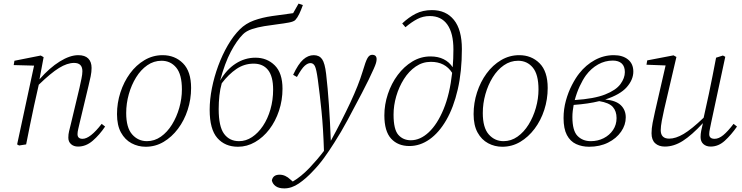

<svg xmlns="http://www.w3.org/2000/svg" viewBox="-20 -801 4115 1065"><path d="M413 12Q389 12 374 -1.5Q359 -15 359 -37Q359 -56 363 -72.5Q367 -89 373 -113L421 -314Q427 -342 432 -365.5Q437 -389 437 -406Q437 -452 391 -452Q353 -452 307.5 -424Q262 -396 195 -331L169 -215Q157 -161 146.5 -107.5Q136 -54 125 0L86 6L75 0L169 -437L56 -440L60 -464L206 -493L222 -484L199 -361Q255 -425 311.5 -460Q368 -495 414 -495Q451 -495 469.5 -476.5Q488 -458 488 -424Q488 -402 483 -378Q478 -354 471 -325L422 -120Q418 -102 414 -85.5Q410 -69 410 -57Q410 -31 438 -31Q480 -31 544 -114L563 -99Q532 -53 494.5 -20.5Q457 12 413 12Z M788 13Q746 13 709.5 -6.5Q673 -26 651 -66Q629 -106 629 -168Q629 -230 648 -288.5Q667 -347 701 -393.5Q735 -440 781.5 -467.5Q828 -495 882 -495Q950 -495 995 -450Q1040 -405 1040 -313Q1040 -250 1021 -191.5Q1002 -133 967.5 -87Q933 -41 887.5 -14Q842 13 788 13ZM795 -18Q837 -18 872.5 -43Q908 -68 934 -110Q960 -152 974.5 -203Q989 -254 989 -305Q989 -388 957.5 -426Q926 -464 876 -464Q833 -464 797 -439Q761 -414 735 -372Q709 -330 694.5 -278.5Q680 -227 680 -174Q680 -93 713 -55.5Q746 -18 795 -18Z M1300 13Q1228 13 1185.5 -35.5Q1143 -84 1143 -192Q1143 -249 1155.5 -312Q1168 -375 1190.5 -436Q1213 -497 1243.5 -549.5Q1274 -602 1310 -638Q1343 -671 1388.5 -687.5Q1434 -704 1489.5 -712Q1545 -720 1606 -728L1636 -781L1660 -773Q1650 -745 1640 -724Q1630 -703 1618 -690Q1609 -681 1582.5 -676Q1556 -671 1520 -666.5Q1484 -662 1446.5 -656Q1409 -650 1377.5 -639.5Q1346 -629 1328 -611Q1293 -576 1260 -513.5Q1227 -451 1201 -354Q1236 -415 1287 -448Q1338 -481 1397 -481Q1461 -481 1504 -438.5Q1547 -396 1547 -309Q1547 -245 1527.5 -186.5Q1508 -128 1474 -83.5Q1440 -39 1395 -13Q1350 13 1300 13ZM1306 -18Q1344 -18 1378 -40.5Q1412 -63 1438.5 -102.5Q1465 -142 1480 -194Q1495 -246 1495 -304Q1495 -377 1467 -412.5Q1439 -448 1387 -448Q1335 -448 1291.5 -418.5Q1248 -389 1210 -339Q1201 -308 1197 -271Q1193 -234 1193 -196Q1193 -99 1223 -58.5Q1253 -18 1306 -18Z M1557 244Q1526 244 1509 231.5Q1492 219 1488 200Q1494 168 1531 168Q1563 168 1591 195L1604 206Q1650 179 1697 130Q1717 109 1737.5 85Q1758 61 1777 36Q1773 -89 1763.5 -183.5Q1754 -278 1743 -359Q1735 -418 1726.5 -434.5Q1718 -451 1702 -451Q1687 -451 1670 -436Q1653 -421 1627 -374L1606 -386Q1634 -446 1661.5 -470.5Q1689 -495 1720 -495Q1751 -495 1766.5 -473Q1782 -451 1789 -391Q1798 -314 1804.5 -219Q1811 -124 1815 -20Q1877 -133 1923 -231.5Q1969 -330 1991 -403Q2008 -461 2018.5 -479Q2029 -497 2044 -497Q2069 -497 2069 -473Q2069 -463 2065.5 -451Q2062 -439 2053 -419Q2040 -390 2025 -359Q2010 -328 1987 -284Q1944 -202 1908 -135Q1872 -68 1834 -9Q1805 37 1777 75.5Q1749 114 1715 149Q1678 189 1638 216.5Q1598 244 1557 244Z M2163 -165Q2163 -83 2189.5 -53Q2216 -23 2259 -23Q2311 -23 2358.5 -67.5Q2406 -112 2440.5 -195.5Q2475 -279 2488 -397Q2449 -458 2370 -458Q2324 -458 2286 -432Q2248 -406 2220.5 -362.5Q2193 -319 2178 -267.5Q2163 -216 2163 -165ZM2251 9Q2187 9 2149.5 -32Q2112 -73 2112 -161Q2112 -221 2131.5 -279.5Q2151 -338 2186 -385Q2221 -432 2267.5 -460Q2314 -488 2368 -488Q2410 -488 2441 -472.5Q2472 -457 2491 -428Q2493 -451 2494 -476Q2495 -501 2495 -527Q2495 -617 2461.5 -664.5Q2428 -712 2364 -712Q2327 -712 2295 -695.5Q2263 -679 2229 -650L2211 -671Q2247 -705 2286 -725Q2325 -745 2376 -745Q2454 -745 2498 -690.5Q2542 -636 2542 -529Q2542 -404 2519 -304.5Q2496 -205 2455.5 -135Q2415 -65 2362.5 -28Q2310 9 2251 9Z M2766 13Q2724 13 2687.5 -6.5Q2651 -26 2629 -66Q2607 -106 2607 -168Q2607 -230 2626 -288.5Q2645 -347 2679 -393.5Q2713 -440 2759.5 -467.5Q2806 -495 2860 -495Q2928 -495 2973 -450Q3018 -405 3018 -313Q3018 -250 2999 -191.5Q2980 -133 2945.5 -87Q2911 -41 2865.5 -14Q2820 13 2766 13ZM2773 -18Q2815 -18 2850.5 -43Q2886 -68 2912 -110Q2938 -152 2952.5 -203Q2967 -254 2967 -305Q2967 -388 2935.5 -426Q2904 -464 2854 -464Q2811 -464 2775 -439Q2739 -414 2713 -372Q2687 -330 2672.5 -278.5Q2658 -227 2658 -174Q2658 -93 2691 -55.5Q2724 -18 2773 -18Z M3230 -383Q3212 -358 3195.5 -322.5Q3179 -287 3168 -246Q3276 -253 3336.5 -277Q3397 -301 3421.5 -334.5Q3446 -368 3446 -401Q3446 -433 3428.5 -449Q3411 -465 3379 -465Q3336 -465 3297.5 -443.5Q3259 -422 3230 -383ZM3248 13Q3208 13 3175.5 -2Q3143 -17 3124.5 -52Q3106 -87 3106 -146Q3106 -196 3119 -243Q3132 -290 3152.5 -329.5Q3173 -369 3193 -394Q3230 -441 3279.5 -468Q3329 -495 3385 -495Q3434 -495 3463.5 -471Q3493 -447 3493 -404Q3493 -359 3456.5 -317.5Q3420 -276 3337 -249Q3396 -244 3423.5 -217.5Q3451 -191 3451 -150Q3451 -108 3425 -70.5Q3399 -33 3353 -10Q3307 13 3248 13ZM3155 -152Q3155 -76 3183.5 -47Q3212 -18 3257 -18Q3296 -18 3328.5 -34.5Q3361 -51 3380.5 -80Q3400 -109 3400 -146Q3400 -184 3379.5 -207.5Q3359 -231 3304 -240Q3244 -225 3162 -219Q3159 -203 3157 -186Q3155 -169 3155 -152Z M3668 12Q3634 12 3614 -6.5Q3594 -25 3594 -62Q3594 -88 3600 -119.5Q3606 -151 3613 -181L3672 -438L3566 -442L3570 -466L3716 -494L3732 -485L3664 -194Q3657 -164 3651 -131.5Q3645 -99 3645 -79Q3645 -32 3692 -32Q3728 -32 3772 -58Q3816 -84 3883 -148L3912 -280Q3923 -330 3932.5 -380.5Q3942 -431 3952 -481L3990 -493L4003 -486L3925 -122Q3922 -105 3918 -87.5Q3914 -70 3914 -57Q3914 -31 3944 -31Q3967 -31 3992 -51.5Q4017 -72 4049 -114L4068 -99Q4036 -53 4000.5 -20.5Q3965 12 3922 12Q3897 12 3881.5 -2Q3866 -16 3866 -41Q3866 -58 3869.5 -75.5Q3873 -93 3879 -118Q3817 -51 3767.5 -19.5Q3718 12 3668 12Z"/></svg>

Font: Source Serif 4 SmText Light
Style: Italic
Weight: 300
Italic angle: -12°
Designer: Frank Grießhammer
Foundry: Adobe
Version: Version 4.005;hotconv 1.1.0;makeotfexe 2.6.0